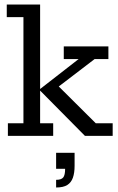

<svg xmlns="http://www.w3.org/2000/svg" viewBox="-20 -603 523 852"><path d="M158 -56H216V0H15V-56H84V-527H10V-583H158V-208L329 -341H263V-397H461V-341H400L209 -195L230 -230L405 -56H480V0H357L158 -201ZM229 229V195Q252 195 260.5 184.5Q269 174 269 146H229V75H311V133Q311 164 303.5 185.5Q296 207 278.5 218Q261 229 229 229Z"/></svg>

Font: Rokkitt
Style: Regular
Weight: 400
Designer: Vernon Adams
Foundry: Vernon Adams
Version: Version 3.103